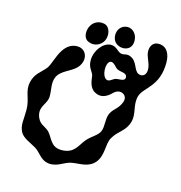

<svg xmlns="http://www.w3.org/2000/svg" viewBox="-117 -867 966 1023"><g transform="rotate(15 366.0 -356.0)"><path d="M281 -631C316 -616 350 -634 364 -661C379 -691 371 -737 338 -746C304 -754 274 -737 261 -706C250 -678 253 -642 281 -631ZM413 -679C425 -650 464 -639 490 -652C517 -664 521 -699 511 -726C499 -755 470 -770 440 -757C410 -743 402 -708 413 -679ZM238 49C288 57 319 23 357 15C403 6 450 15 486 -25C523 -69 507 -126 528 -165C556 -215 596 -222 612 -280C625 -328 596 -368 610 -419C626 -474 710 -497 710 -631C710 -681 689 -718 644 -718C616 -718 600 -696 600 -667C600 -633 625 -606 625 -570C625 -545 612 -532 596 -532C556 -532 561 -587 526 -609C495 -629 482 -610 463 -616C443 -621 432 -647 401 -647C358 -647 317 -593 317 -540C317 -497 340 -486 346 -462C349 -441 351 -396 385 -379C418 -360 451 -375 477 -402C512 -437 559 -408 542 -368C526 -327 503 -323 487 -292C471 -262 483 -218 470 -189C457 -161 424 -149 399 -118C372 -85 360 -38 292 -37C230 -36 224 -85 196 -115C172 -139 138 -137 126 -190C117 -237 156 -256 156 -298C156 -337 143 -370 159 -405C178 -444 229 -455 259 -485C274 -500 283 -519 283 -540C283 -570 261 -593 230 -593C197 -593 173 -576 154 -547C130 -510 120 -461 104 -441C77 -408 46 -393 35 -344C22 -289 55 -260 55 -195C55 -136 45 -112 64 -74C79 -46 120 -32 152 -13C182 6 197 42 238 49ZM467 -530C488 -519 522 -526 522 -499C522 -476 488 -483 471 -478C456 -474 441 -453 424 -462C396 -477 395 -550 421 -559C439 -565 454 -537 467 -530Z"/></g></svg>

Font: PicNic
Style: Regular
Weight: 400
Designer: Mariel Nils
Foundry: Velvetyne Type Foundry
Version: Version 2.000;Glyphs 3.2.3 (3260)